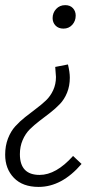

<svg xmlns="http://www.w3.org/2000/svg" viewBox="-29 -525 429 751"><path d="M226.1 -504.9Q245.1 -504.9 256.1 -493.2Q267.1 -481.4 267.1 -463.9Q267.1 -442.9 253.7 -428Q240.2 -413.1 219.2 -413.1Q199.7 -413.1 188.2 -425Q176.8 -437 176.8 -454.1Q176.8 -475.1 190.7 -490Q204.6 -504.9 226.1 -504.9ZM122.1 206.1Q59.6 206.1 25.4 170.7Q-8.8 135.3 -8.8 80.1Q-8.8 45.4 2.2 16.8Q13.2 -11.7 30.8 -31Q48.3 -50.3 69.6 -67.1Q90.8 -84 111.8 -99.6Q132.8 -115.2 150.4 -131.8Q168 -148.4 179 -172.1Q189.9 -195.8 189.9 -224.1Q189.9 -229.5 187 -263.2L236.8 -272.9Q244.1 -242.7 244.1 -221.2Q244.1 -189 233.4 -162.6Q222.7 -136.2 205.3 -118.2Q188 -100.1 167.2 -84Q146.5 -67.9 125.7 -52.2Q105 -36.6 87.6 -19.3Q70.3 -2 59.6 22.9Q48.8 47.9 48.8 78.1Q48.8 159.2 126 159.2Q190.4 159.2 256.8 85L290 116.2Q212.9 206.1 122.1 206.1Z"/></svg>

Font: Fira Sans Compressed Light
Style: Italic
Weight: 300
Width: 3
Italic angle: -8°
Designer: Carrois Corporate & Edenspiekermann AG
Foundry: Carrois Corporate GbR & Edenspiekermann AG
Version: Version 4.203;PS 004.203;hotconv 1.0.88;makeotf.lib2.5.64775